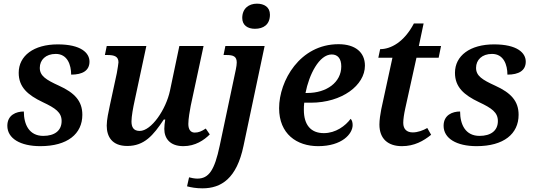

<svg xmlns="http://www.w3.org/2000/svg" viewBox="-20 -787 2914 1047"><path d="M200 10C348 10 429 -57 429 -161C429 -236 387 -281 301 -320C231 -352 197 -373 197 -417C197 -460 229 -493 284 -493C348 -493 368 -433 368 -380C430 -380 468 -402 468 -451C468 -499 421 -545 295 -545C164 -545 82 -483 82 -390C82 -312 131 -269 213 -230C283 -197 316 -174 316 -127C316 -74 277 -46 216 -46C139 -46 110 -108 110 -179C68 -179 20 -160 20 -101C20 -32 91 10 200 10Z M980 10C1045 10 1093 -23 1124 -54L1102 -86C1079 -71 1063 -64 1042 -64C1020 -64 1007 -80 1007 -111C1007 -139 1015 -184 1020 -210L1090 -536H958L907 -293C885 -189 805 -73 742 -73C707 -73 697 -95 697 -125C697 -152 706 -201 714 -237L778 -536H562L552 -487H566C604 -487 626 -479 626 -447C626 -440 621 -412 617 -388L579 -212C572 -178 562 -135 562 -102C562 -43 590 9 674 9C767 9 816 -49 873 -135H881C878 -118 876 -98 876 -84C876 -33 906 10 980 10Z M1370 -630C1417 -630 1452 -653 1452 -707C1452 -749 1420 -767 1381 -767C1337 -767 1301 -741 1301 -689C1301 -649 1331 -630 1370 -630ZM1084 240C1187 240 1271 186 1308 8L1423 -536H1209L1199 -487H1215C1253 -487 1271 -479 1271 -446C1271 -436 1269 -423 1266 -408L1178 8C1150 141 1119 187 1056 187C1042 187 1021 183 1011 180L1000 229C1022 235 1050 240 1084 240Z M1715 10C1845 10 1903 -57 1903 -105C1903 -120 1899 -133 1892 -139C1864 -101 1811 -61 1746 -61C1674 -61 1637 -107 1637 -188C1637 -199 1637 -213 1639 -227H1675C1845 -227 1970 -322 1970 -429C1970 -502 1917 -546 1826 -546C1615 -546 1502 -346 1502 -197C1502 -57 1598 10 1715 10ZM1656 -280H1646C1665 -379 1720 -490 1789 -490C1822 -490 1841 -467 1841 -425C1841 -338 1761 -280 1656 -280Z M2172 10C2239 10 2289 -18 2331 -52L2310 -89C2288 -76 2258 -65 2231 -65C2199 -65 2179 -82 2179 -117C2179 -137 2183 -164 2190 -196L2251 -472H2372L2385 -536H2264L2290 -659H2237C2183 -556 2110 -519 2053 -519L2043 -472H2120L2059 -191C2054 -166 2049 -132 2049 -108C2049 -29 2097 10 2172 10Z M2579 10C2727 10 2808 -57 2808 -161C2808 -236 2766 -281 2680 -320C2610 -352 2576 -373 2576 -417C2576 -460 2608 -493 2663 -493C2727 -493 2747 -433 2747 -380C2809 -380 2847 -402 2847 -451C2847 -499 2800 -545 2674 -545C2543 -545 2461 -483 2461 -390C2461 -312 2510 -269 2592 -230C2662 -197 2695 -174 2695 -127C2695 -74 2656 -46 2595 -46C2518 -46 2489 -108 2489 -179C2447 -179 2399 -160 2399 -101C2399 -32 2470 10 2579 10Z"/></svg>

Font: Noto Serif SemiBold
Style: Italic
Weight: 600
Italic angle: -12°
Designer: Monotype Design Team
Foundry: Monotype Imaging Inc.
Version: Version 2.014